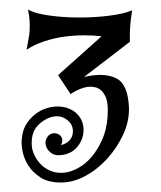

<svg xmlns="http://www.w3.org/2000/svg" viewBox="-20 -762 339 405"><path d="M83 -476.6Q88.9 -481.4 95.2 -481Q101.6 -480.5 106 -477.1Q110.4 -473.6 111.3 -467.8Q112.3 -461.9 108.4 -456.1Q119.1 -458 126.5 -465.8Q133.8 -473.6 133.8 -485.4Q133.8 -499 122.6 -508.3Q111.3 -517.6 97.7 -516.6Q80.1 -515.6 63 -500.5Q45.9 -485.4 46.9 -458Q46.9 -447.3 52.2 -435.5Q57.6 -423.8 66.9 -414.6Q76.2 -405.3 89.8 -400.4Q103.5 -395.5 120.1 -398.4Q131.8 -400.4 146 -408.2Q160.2 -416 172.9 -430.7Q185.5 -445.3 195.3 -466.8Q205.1 -488.3 207 -516.6Q209 -545.9 201.7 -560.1Q194.3 -574.2 182.1 -577.6Q169.9 -581.1 155.8 -576.7Q141.6 -572.3 128.9 -563.5L102.5 -603.5L194.3 -685.5Q177.7 -687.5 157.2 -687.5Q136.7 -687.5 115.2 -684.6Q93.8 -681.6 73.2 -674.8Q52.7 -668 36.1 -657.2Q38.1 -668.9 40 -678.7Q42 -688.5 42.5 -697.8Q43 -707 42.5 -717.3Q42 -727.5 39.1 -742.2Q50.8 -734.4 79.1 -730Q107.4 -725.6 141.1 -725.1Q174.8 -724.6 207.5 -728.5Q240.2 -732.4 258.8 -740.2Q255.9 -722.7 254.9 -710Q253.9 -697.3 253.9 -689.5V-673.8L157.2 -599.6Q199.2 -609.4 224.6 -597.2Q250 -585 252 -535.2Q252.9 -506.8 240.2 -479Q227.5 -451.2 207 -428.2Q186.5 -405.3 160.6 -391.1Q134.8 -377 108.4 -377Q82 -377 65.4 -387.7Q48.8 -398.4 39.6 -413.1Q30.3 -427.7 27.3 -444.3Q24.4 -460.9 26.4 -472.7Q28.3 -490.2 37.6 -503.4Q46.9 -516.6 59.6 -524.9Q72.3 -533.2 87.9 -536.1Q103.5 -539.1 119.1 -535.2Q135.7 -530.3 145.5 -518.6Q155.3 -506.8 156.2 -491.2Q157.2 -468.8 142.6 -451.7Q127.9 -434.6 102.5 -434.6Q94.7 -434.6 88.4 -439Q82 -443.4 78.6 -450.2Q75.2 -457 76.2 -463.9Q77.1 -470.7 83 -476.6Z"/></svg>

Font: Mystery Quest
Style: Regular
Weight: 400
Designer: Squid
Foundry: Font Diner, Inc DBA Sideshow
Version: Version 1.000